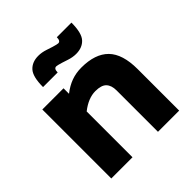

<svg xmlns="http://www.w3.org/2000/svg" viewBox="-211 -958 1114 1114"><g transform="rotate(-45 346.0 -401.5)"><path d="M70 0ZM627 -340V0H453V-340Q453 -381 432.5 -402.5Q412 -424 363 -424Q305 -424 244 -376V0H70V-566H244V-521Q281 -550 319.5 -564Q358 -578 402 -578Q515 -578 571 -521Q627 -464 627 -340ZM274 -803Q302 -803 332 -793L369 -781Q399 -772 407 -772Q426 -772 426 -803H546Q546 -718 517 -686.5Q488 -655 437 -655Q409 -655 379 -665L342 -677Q312 -686 304 -686Q285 -686 285 -655H165Q165 -740 194 -771.5Q223 -803 274 -803Z"/></g></svg>

Font: Biryani Heavy
Style: Regular
Weight: 900
Designer: Dan Reynolds and Mathieu Réguer
Foundry: Dan Reynolds and Mathieu Réguer
Version: Version 1.003; ttfautohint (v1.1) -l 5 -r 5 -G 72 -x 0 -D la